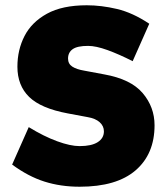

<svg xmlns="http://www.w3.org/2000/svg" viewBox="-20 -698 632 728"><path d="M282 10Q210 10 148.5 -9.5Q87 -29 26 -74L89 -216Q146 -181 196.5 -162.5Q247 -144 282 -144Q327 -144 350.5 -159Q374 -174 374 -200Q374 -220 358 -234.5Q342 -249 312 -254L237 -268Q135 -287 90.5 -330.5Q46 -374 46 -445Q46 -509 73 -561.5Q100 -614 158 -646Q216 -678 309 -678Q364 -678 423.5 -664Q483 -650 546 -608L483 -466Q432 -492 388 -508Q344 -524 314 -524Q273 -524 255.5 -511.5Q238 -499 238 -476Q238 -456 254 -445.5Q270 -435 300 -430L375 -416Q476 -398 521 -345Q566 -292 566 -223Q566 -114 494 -52Q422 10 282 10Z"/></svg>

Font: Gantari Black
Style: Regular
Weight: 900
Version: Version 1.000